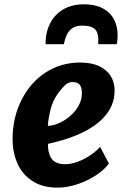

<svg xmlns="http://www.w3.org/2000/svg" viewBox="-20 -850 573 878"><path d="M243.8 8Q172.8 8 127.4 -22.8Q80.6 -53.8 59 -104.2Q37.4 -154.6 37.5 -214.6Q37.7 -313.1 78.9 -393.6Q119.3 -474.1 189.5 -519.1Q259.7 -564 345.9 -564Q398.9 -564 433.9 -547.2Q468.9 -530.4 486.5 -501.9Q504 -473.3 504 -437.5Q504 -386.5 479.8 -346.5Q455.5 -306.6 413.1 -276.7Q370.7 -246.9 315.7 -226.1Q260.7 -205.3 199.5 -192.3Q199.5 -188.7 199.5 -184.8Q199.5 -181 199.5 -177.7Q201.8 -140.4 219.9 -119.7Q237.9 -99.1 278.6 -99.1Q305.7 -99.1 336 -110.6Q366.3 -122.1 393.4 -140.3Q420.6 -158.5 437.7 -178.5L478 -102.2Q461.6 -79.9 435.2 -59.9Q408.7 -39.9 376.4 -24.6Q344.2 -9.3 309.9 -0.6Q275.5 8 243.8 8ZM198.7 -274.3Q225.5 -275.7 252.7 -288.2Q280 -300.8 303.2 -321.6Q326.4 -342.4 340.4 -368.4Q354.5 -394.4 354.5 -422.8Q354.5 -450.5 344.4 -462.6Q334.2 -474.8 311.5 -474.8Q292.4 -474.8 277.2 -460.4Q262.1 -446.1 245.8 -423.5Q220.8 -389.8 210.8 -347.8Q200.7 -305.9 198.7 -274.3ZM363.1 -830.2Q420.8 -830.2 457.5 -807.5Q494.3 -784.9 508.8 -743.9Q523.3 -703 514.3 -648H428.9Q432.8 -694.8 416.8 -713.8Q400.8 -732.8 356.3 -732.8Q329.1 -732.8 312.3 -722.1Q295.5 -711.3 286.2 -692.2Q277 -673.1 271.8 -648H188.4Q188.4 -703.9 210 -744.8Q231.6 -785.7 270.9 -808Q310.2 -830.2 363.1 -830.2Z"/></svg>

Font: Merriweather Sans Variable Regular
Style: Italic
Weight: 300
Italic angle: -8°
Designer: Eben Sorkin
Foundry: Eben Sorkin
Version: Version 2.001